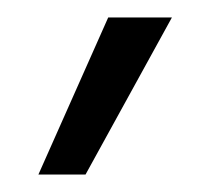

<svg xmlns="http://www.w3.org/2000/svg" viewBox="-20 -715 245 220"><path d="M24 -515 104 -695H177L78 -515Z"/></svg>

Font: Coval
Style: ExtraLight
Weight: 250
Foundry: Context Ltd
Version: Version 001.000